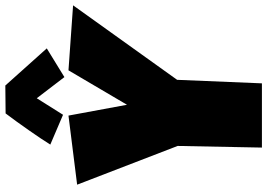

<svg xmlns="http://www.w3.org/2000/svg" viewBox="-156 -788 965 692"><g transform="rotate(-90 326.0 -442.5)"><path d="M652.3 -661.1 383.8 -286.1 371.1 19.5H139.6L145.5 -284.2L5.9 -646.5L254.9 -677.7L293.9 -466.8L418 -677.7ZM393.6 -692.4 317.4 -792 257.8 -697.3 150.4 -743.2Q159.7 -758.3 173.3 -778.6Q187 -798.8 202.1 -820.6Q217.3 -842.3 232.9 -864Q248.5 -885.7 262.7 -904.3L363.3 -905.3L497.1 -755.9Z"/></g></svg>

Font: Luckiest Guy RUS-BEL-UKR
Style: Regular
Weight: 400
Designer: Astigmatic (AOETI)
Foundry: Astigmatic (AOETI)
Version: Version 1.00 March 11, 2019, initial release